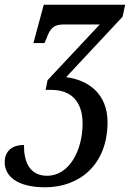

<svg xmlns="http://www.w3.org/2000/svg" viewBox="-61 -556 557 816"><path d="M131 240C277 240 396 144 396 -37C396 -156 316 -216 220 -228L460 -485L471 -536H125L81 -373H128L136 -391C152 -437 168 -452 210 -452H363L141 -215L133 -174H157C242 -174 290 -124 290 -31C290 82 234 191 139 191C59 191 40 122 41 60C-6 60 -41 83 -41 134C-41 189 7 240 131 240Z"/></svg>

Font: Noto Serif Condensed Medium
Style: Italic
Weight: 500
Width: 3
Italic angle: -12°
Designer: Monotype Design Team
Foundry: Monotype Imaging Inc.
Version: Version 2.013